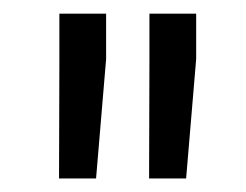

<svg xmlns="http://www.w3.org/2000/svg" viewBox="-20 -770 360 281"><path d="M135.3 -683.6 120.6 -508.8H66.4L66.9 -678.7V-750H135.3ZM267.1 -683.6 252.4 -508.8H198.2L198.7 -682.6V-750H267.1Z"/></svg>

Font: Nahid FD
Style: FD
Weight: 400
Foundry: DejaVu fonts team - Redesigned by Saber Rastikerdar
Version: Version 0.3.0